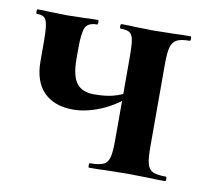

<svg xmlns="http://www.w3.org/2000/svg" viewBox="-53 -445 556 504"><g transform="rotate(10 224.5 -193.0)"><path d="M233 -374Q230 -374 230 -380Q230 -386 233 -386Q256 -386 270 -385L317 -384L373 -385Q389 -386 416 -386Q419 -386 419 -380Q419 -374 416 -374Q393 -374 382 -368Q371 -362 367 -347.5Q363 -333 363 -303V-81Q363 -51 367 -36.5Q371 -22 382 -17Q393 -12 416 -12Q419 -12 419 -6Q419 0 416 0Q388 0 373 -1L317 -2L258 -1Q242 0 214 0Q212 0 212 -6Q212 -12 214 -12Q238 -12 249.5 -17Q261 -22 265 -36.5Q269 -51 269 -81V-305Q269 -335 266.5 -349.5Q264 -364 256.5 -369Q249 -374 233 -374ZM132 -276Q132 -231 146.5 -211.5Q161 -192 193 -192Q224 -192 244.5 -197.5Q265 -203 287 -215L291 -205Q254 -173 216.5 -158Q179 -143 146 -143Q96 -143 68 -171Q40 -199 40 -254V-305Q40 -335 37.5 -349.5Q35 -364 29 -369Q23 -374 9 -374Q7 -374 7 -380Q7 -386 9 -386Q31 -386 43 -385L88 -384L134 -385Q147 -386 170 -386Q172 -386 172 -380Q172 -374 170 -374Q146 -374 139 -360Q132 -346 132 -303Z"/></g></svg>

Font: Cormorant Garamond
Style: Bold
Weight: 700
Designer: Christian Thalmann (Catharsis Fonts)
Foundry: Catharsis Fonts
Version: Version 4.000